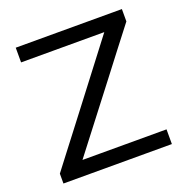

<svg xmlns="http://www.w3.org/2000/svg" viewBox="-127 -832 927 951"><g transform="rotate(-20 336.0 -356.5)"><path d="M48 0V-52Q76 -89 111.5 -135Q146.5 -180.5 182.5 -227.5Q218 -274 248 -313L494.5 -635.5H56V-713H615.5V-648Q569 -587.5 524 -529.5Q479 -471 434 -412L176.5 -77.5H619.5V0Z"/></g></svg>

Font: Heraclito
Style: Regular
Weight: 400
Designer: Kostas Bartsokas (font) & Cristiano Sobral (main changes)
Foundry: Kostas Bartsokas (font) & Cristiano Sobral (main changes)
Version: Version 1.00;July 8, 2020;FontCreator 13.0.0.2655 64-bit